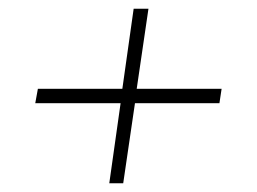

<svg xmlns="http://www.w3.org/2000/svg" viewBox="-20 -518 590 441"><path d="M489 -314H294L321 -498H287L261 -314H67L61 -281H257L231 -97H263L290 -281H484Z"/></svg>

Font: Exo 2 Extra Light
Style: Italic
Weight: 250
Italic angle: -8°
Designer: Natanael Gama
Version: Version 1.001;PS 001.001;hotconv 1.0.88;makeotf.lib2.5.64775